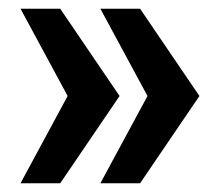

<svg xmlns="http://www.w3.org/2000/svg" viewBox="-20 -546 496 440"><path d="M210 -126 318 -326 210 -526H301L437 -326L301 -126ZM27 -126 135 -326 27 -526H118L254 -326L118 -126Z"/></svg>

Font: Archivo Narrow
Style: Bold
Weight: 700
Designer: Hector Gatti
Foundry: Omnibus-Type
Version: Version 3.002